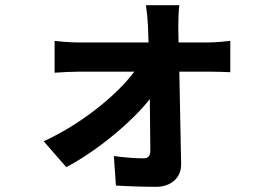

<svg xmlns="http://www.w3.org/2000/svg" viewBox="-20 -642 1040 742"><path d="M149 -96 236 4C354 -58 489 -170 559 -259L561 -61C561 -41 554 -30 535 -30C509 -30 461 -33 420 -39L428 75C473 78 535 80 583 80C642 80 681 44 680 -8L673 -365H793C815 -365 846 -364 870 -363V-484C852 -482 814 -478 788 -478H670L669 -539C669 -566 670 -598 673 -622H544C548 -595 551 -563 552 -539L554 -478H282C256 -478 215 -481 191 -484V-361C220 -363 256 -365 285 -365H499C430 -272 291 -161 149 -96Z"/></svg>

Font: Noto Sans CJK SC
Style: Bold
Weight: 700
Designer: Ryoko NISHIZUKA 西塚涼子 (kana, bopomofo & ideographs); Paul D. Hunt (Latin, Greek & Cyrillic); Sandoll Communications 산돌커뮤니
Foundry: Adobe
Version: Version 2.004;hotconv 1.0.118;makeotfexe 2.5.65603